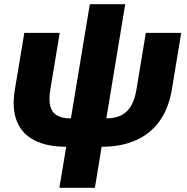

<svg xmlns="http://www.w3.org/2000/svg" viewBox="-20 -685 885 909"><path d="M293.9 9.8Q202.1 9.8 142.8 -20.8Q83.5 -51.3 59.6 -111.6Q35.6 -171.9 50.3 -260.7L95.2 -529.3H262.7L218.3 -261.2Q210.4 -212.9 218 -182.9Q225.6 -152.8 249.8 -138.7Q273.9 -124.5 314.9 -124.5H482.4Q524.4 -124.5 553.2 -138.7Q582 -152.8 600.1 -182.9Q618.2 -212.9 626 -261.2L670.4 -529.3H837.9L793.5 -260.7Q778.8 -171.9 735.6 -111.8Q692.4 -51.8 623.3 -21Q554.2 9.8 461.9 9.8ZM261.2 204.1 405.3 -665H572.8L429.2 204.1Z"/></svg>

Font: Inter 24pt ExtraBold
Style: Italic
Weight: 800
Italic angle: -9.3988°
Designer: Rasmus Andersson
Foundry: rsms
Version: Version 4.001;git-66647c0bb